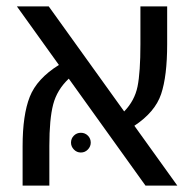

<svg xmlns="http://www.w3.org/2000/svg" viewBox="-20 -583 610 603"><path d="M402 -188 537 0H437L196 -336Q159 -301 147 -255Q135 -209 135 -125V0H51V-124Q51 -222 73.5 -279Q96 -336 165 -379L33 -563H133L370 -233Q403 -267 412 -311.5Q421 -356 421 -444V-563H505V-444Q505 -344 486 -287.5Q467 -231 402 -188ZM265 -135Q265 -123 256 -113.5Q247 -104 234 -104Q221 -104 212 -113.5Q203 -123 203 -135Q203 -148 212 -157Q221 -166 234 -166Q247 -166 256 -157Q265 -148 265 -135Z"/></svg>

Font: FiraGO Book
Style: Regular
Weight: 350
Designer: bBox Type
Foundry: bBox Type GmbH
Version: Version 1.001;PS 001.001;hotconv 1.0.88;makeotf.lib2.5.64775